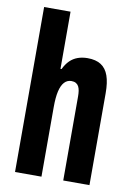

<svg xmlns="http://www.w3.org/2000/svg" viewBox="-83 -777 573 830"><g transform="rotate(10 203.5 -362.0)"><path d="M42.4 0V-724.2H158.4V-473.2H163.2Q174.2 -496.1 189 -510.7Q203.8 -525.2 223.3 -532.2Q242.8 -539.2 266.4 -539.2Q302.7 -539.2 325.3 -524.6Q348 -509.9 358.5 -480.2Q369.1 -450.5 369.1 -403.3V0H254V-369.3Q254 -383 252.3 -393.8Q250.5 -404.7 246.3 -412.7Q242.1 -420.7 234.1 -425.2Q226.1 -429.6 214.6 -429.6Q196.1 -429.6 183.5 -415.8Q170.8 -401.9 164.6 -374.8Q158.4 -347.7 158.4 -306.7V0Z"/></g></svg>

Font: Archivo SemiBold ExtraCondensed
Style: Regular
Weight: 600
Width: 2
Version: Version 2.001